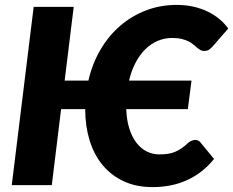

<svg xmlns="http://www.w3.org/2000/svg" viewBox="-20 -756 952 784"><path d="M495.5 -310.5Q497 -267 507.5 -232.8Q518 -198.5 536 -174.5Q554 -150.5 578.2 -138Q602.5 -125.5 630.5 -125.5Q649 -125.5 664.8 -127.8Q680.5 -130 694.5 -135.8Q708.5 -141.5 721.8 -150.8Q735 -160 749 -173.5Q755.5 -178.5 762.8 -181.5Q770 -184.5 777 -184.5Q782.5 -184.5 788.2 -182.5Q794 -180.5 798 -175L854 -107Q808.5 -50.5 745.5 -21.2Q682.5 8 602.5 8Q536 8 484.8 -16Q433.5 -40 398.8 -82.2Q364 -124.5 346 -182.5Q328 -240.5 328 -308V-310.5H229.5L191.5 0H28L117.5 -728H281L244 -427H341Q357 -496.5 390.5 -553.5Q424 -610.5 471.2 -651Q518.5 -691.5 577 -713.8Q635.5 -736 701.5 -736Q738 -736 769.8 -728.8Q801.5 -721.5 828 -708.8Q854.5 -696 875.8 -678.2Q897 -660.5 912 -639.5L848 -566Q842 -559 834 -553.5Q826 -548 813 -548Q804.5 -548 797.8 -552Q791 -556 784.2 -561.8Q777.5 -567.5 769.2 -574.5Q761 -581.5 749.5 -587.2Q738 -593 721.8 -597Q705.5 -601 683 -601Q652 -601 624.2 -589.2Q596.5 -577.5 573.8 -555.2Q551 -533 533.8 -500.5Q516.5 -468 507 -427H762L747 -310.5Z"/></svg>

Font: Lato ExtraBold
Style: Italic
Weight: 800
Italic angle: -7°
Designer: Lukasz Dziedzic with Adam Twardoch and Botio Nikoltchev
Foundry: tyPoland Lukasz Dziedzic
Version: Version 2.015; 2015-08-06; http://www.latofonts.com/